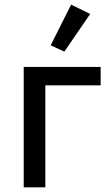

<svg xmlns="http://www.w3.org/2000/svg" viewBox="-20 -806 477 826"><path d="M82 -518H413V-439H175V0H82ZM257 -584 198 -611 286 -786 368 -746Z"/></svg>

Font: IBM Plex Sans Text
Style: Regular
Weight: 450
Designer: Mike Abbink, Paul van der Laan, Pieter van Rosmalen
Foundry: Bold Monday
Version: Version 3.005